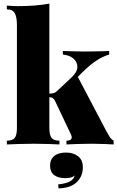

<svg xmlns="http://www.w3.org/2000/svg" viewBox="-20 -802 651 1066"><path d="M254 -782V-93Q254 -51 266.5 -36Q279 -21 310 -21V0Q290 -1 250 -2.5Q210 -4 168 -4Q126 -4 83 -2.5Q40 -1 18 0V-21Q49 -21 61.5 -36Q74 -51 74 -93V-662Q74 -707 62 -728.5Q50 -750 18 -750V-771Q50 -768 80 -768Q130 -768 173.5 -771.5Q217 -775 254 -782ZM586 -519V-499Q550 -489 513 -464Q476 -439 438 -401L403 -366L410 -379L571 -73Q579 -58 588 -43.5Q597 -29 611 -21V0Q594 -1 559.5 -2.5Q525 -4 490 -4Q450 -4 409.5 -2.5Q369 -1 349 0V-21Q369 -21 375.5 -30Q382 -39 374 -55L286 -241Q279 -255 270 -259Q261 -263 249 -263V-282Q263 -282 275 -284.5Q287 -287 297 -297L374 -369Q409 -401 409.5 -429.5Q410 -458 387.5 -477Q365 -496 329 -499V-519Q358 -518 391.5 -517Q425 -516 449 -516Q470 -516 497 -516.5Q524 -517 548.5 -517.5Q573 -518 586 -519ZM347 45Q387 45 413.5 65.5Q440 86 440 127Q440 177 406 209.5Q372 242 305 244L303 222Q346 217 367.5 205.5Q389 194 395 172Q388 179 375.5 183Q363 187 342 187Q302 187 280 169.5Q258 152 258 118Q258 83 281 64Q304 45 347 45Z"/></svg>

Font: Playfair Display Black
Style: Regular
Weight: 900
Designer: Claus Eggers Sørensen
Foundry: Claus Eggers Sørensen
Version: Version 1.203